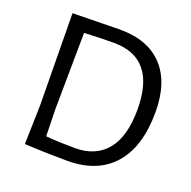

<svg xmlns="http://www.w3.org/2000/svg" viewBox="-117 -761 881 884"><g transform="rotate(20 323.0 -319.5)"><path d="M608 -343Q608 -174 529 -84Q450 6 302 6Q261 6 202.5 4.5Q144 3 94 0H93L98 -193L93 -641H94L325 -645Q462 -645 535 -567Q608 -489 608 -343ZM526 -326Q526 -578 319 -578Q256 -578 174 -574L170 -200L173 -67Q204 -64 247.5 -62.5Q291 -61 315 -61Q417 -61 471.5 -127.5Q526 -194 526 -326Z"/></g></svg>

Font: Alegreya Sans
Style: Regular
Weight: 400
Designer: Juan Pablo del Peral
Foundry: Huerta Tipografica
Version: Version 2.008; ttfautohint (v1.6)